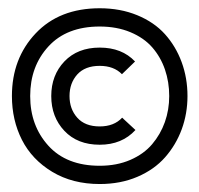

<svg xmlns="http://www.w3.org/2000/svg" viewBox="-20 -533 490 472"><path d="M440.9 -296.9Q440.9 -253.9 426.8 -215.3Q412.6 -176.8 386 -146.5Q359.4 -116.2 317.9 -98.4Q276.4 -80.6 225.1 -80.6Q158.2 -80.6 108.4 -110.6Q58.6 -140.6 33.9 -189.2Q9.3 -237.8 9.3 -296.9Q9.3 -389.2 67.6 -450.9Q126 -512.7 225.1 -512.7Q275.9 -512.7 317.4 -495.6Q358.9 -478.5 385.5 -449Q412.1 -419.4 426.5 -380.4Q440.9 -341.3 440.9 -296.9ZM225.1 -467.8Q144 -467.8 99.1 -418.9Q54.2 -370.1 54.2 -296.9Q54.2 -224.1 98.9 -174.8Q143.6 -125.5 225.1 -125.5Q267.1 -125.5 300.3 -139.9Q333.5 -154.3 354 -178.5Q374.5 -202.6 385.3 -232.9Q396 -263.2 396 -296.9Q396 -331.5 385.5 -362.1Q375 -392.6 354.5 -416.3Q334 -439.9 300.5 -453.9Q267.1 -467.8 225.1 -467.8ZM225.1 -416Q279.8 -416 312 -381.8L279.8 -350.6Q259.8 -371.1 225.1 -371.1Q189 -371.1 169.9 -349.9Q150.9 -328.6 150.9 -296.9Q150.9 -265.1 169.9 -243.7Q189 -222.2 225.1 -222.2Q260.3 -222.2 280.3 -243.7L313 -213.4Q279.8 -177.2 225.1 -177.2Q170.4 -177.2 138.2 -211.4Q106 -245.6 106 -296.9Q106 -348.1 138.4 -382.1Q170.9 -416 225.1 -416Z"/></svg>

Font: Anka/Coder Narrow
Style: Bold
Weight: 700
Width: 3
Monospace: yes
Version: Version 001.100